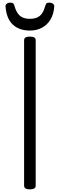

<svg xmlns="http://www.w3.org/2000/svg" viewBox="-20 -1424 454 1458"><path d="M207 14Q185 14 174 7Q163 0 163 -14V-1119Q163 -1133 174 -1139.5Q185 -1146 207 -1146Q229 -1146 240 -1139.5Q251 -1133 251 -1119V-14Q251 0 240 7Q229 14 207 14ZM207 -1192Q126 -1192 77.5 -1237Q29 -1282 22 -1375Q21 -1387 31 -1395.5Q41 -1404 60 -1404Q76 -1404 82 -1396.5Q88 -1389 91 -1375Q105 -1327 131.5 -1304Q158 -1281 207 -1281Q256 -1281 283 -1304Q310 -1327 322 -1375Q326 -1389 331.5 -1396.5Q337 -1404 353 -1404Q372 -1404 382.5 -1395.5Q393 -1387 392 -1375Q388 -1316 363 -1275Q338 -1234 298 -1213Q258 -1192 207 -1192Z"/></svg>

Font: Playwrite BR
Style: Regular
Weight: 400
Designer: Veronika Burian, José Scaglione
Foundry: TypeTogether
Version: Version 1.002